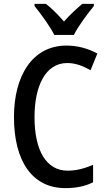

<svg xmlns="http://www.w3.org/2000/svg" viewBox="-20 -960 549 990"><path d="M260 -780H361C383 -825 432 -890 464 -929V-940H404C372 -912 344 -888 310 -849C280 -884 245 -918 217 -940H158V-929C192 -887 238 -824 260 -780ZM327 -635C370 -635 410 -619 447 -598L482 -684C434 -710 380 -725 323 -725C145 -725 52 -566 52 -357C52 -128 147 10 317 10C374 10 419 0 460 -20V-110C417 -92 375 -80 329 -80C219 -80 158 -183 158 -356C158 -514 213 -635 327 -635Z"/></svg>

Font: Noto Sans Gurmukhi UI Condensed Medium
Style: Regular
Weight: 500
Width: 3
Designer: Jelle Bosma - Monotype Design Team
Foundry: Monotype Imaging Inc.
Version: Version 2.004